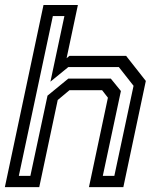

<svg xmlns="http://www.w3.org/2000/svg" viewBox="-37 -770 640 790"><path d="M-17 0 142 -749.5H283.5L237 -530.5L248.5 -540H482L563 -437L470.5 0H329L407 -368L383 -399H249L200.5 -358.5L124.5 0ZM40.5 -46.5H88L158.5 -376.5L244 -446.5H419L460.5 -395.5L386 -46.5H433.5L512.5 -417L452 -494H244L170.5 -434L228 -704H180.5Z"/></svg>

Font: Tourney Thin Medium
Style: Italic
Weight: 500
Italic angle: -12°
Version: Version 1.015